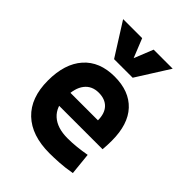

<svg xmlns="http://www.w3.org/2000/svg" viewBox="-220 -896 1027 1027"><g transform="rotate(45 293.0 -383.0)"><path d="M334 9.8Q199.6 9.8 126.4 -59.8Q53.2 -129.4 53.2 -259.8Q53.2 -386.7 115.4 -457Q177.6 -527.3 291 -527.3Q401.8 -527.3 462.4 -462.4Q522.9 -397.4 522.9 -273.4Q522.9 -238.3 519.9 -206.5H140.1V-298.3H393.1Q393.1 -350.5 366.5 -378.4Q339.8 -406.2 292 -406.2Q240.2 -406.2 211.7 -369.4Q183.1 -332.5 183.1 -264.6Q183.1 -191.5 225.4 -153.4Q267.7 -115.2 345.7 -115.2Q380.9 -115.2 415.1 -118.9Q449.2 -122.6 484.9 -128.9L497.6 -3.9Q448 4.9 406.8 7.3Q365.6 9.8 334 9.8ZM222.7 -590.8 105.5 -776.4H249.5L297.9 -656.2H288.1L336.4 -776.4H480.5L363.3 -590.8Z"/></g></svg>

Font: Cascadia Code
Style: Regular
Weight: 400
Monospace: yes
Designer: Aaron Bell
Foundry: Saja Typeworks
Version: Version 2106.017